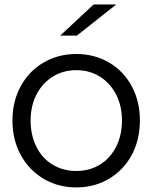

<svg xmlns="http://www.w3.org/2000/svg" viewBox="-20 -831 680 857"><path d="M498.9 -811.1 323.3 -672.2H248.9L397.8 -811.1ZM35.6 -293.3Q35.6 -378.9 72.8 -446.7Q110 -514.4 175 -552.2Q240 -590 321.1 -590Q401.1 -590 466.1 -552.2Q531.1 -514.4 567.8 -446.7Q604.4 -378.9 604.4 -293.3Q604.4 -206.7 567.8 -138.9Q531.1 -71.1 466.1 -32.8Q401.1 5.6 321.1 5.6Q240 5.6 175 -32.8Q110 -71.1 72.8 -138.9Q35.6 -206.7 35.6 -293.3ZM524.4 -293.3Q524.4 -358.9 497.8 -410Q471.1 -461.1 425 -489.4Q378.9 -517.8 321.1 -517.8Q262.2 -517.8 216.1 -489.4Q170 -461.1 143.3 -410Q116.7 -358.9 116.7 -293.3Q116.7 -226.7 142.8 -175Q168.9 -123.3 215.6 -95.6Q262.2 -67.8 321.1 -67.8Q378.9 -67.8 425 -95.6Q471.1 -123.3 497.8 -175Q524.4 -226.7 524.4 -293.3Z"/></svg>

Font: Paperlogy 4 Regular
Style: Regular
Weight: 400
Designer: redesigned by Lee Juim, glyphs from Gmarket Sans & Montserrat
Foundry: PT&
Version: Version 1.001